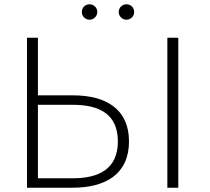

<svg xmlns="http://www.w3.org/2000/svg" viewBox="-20 -876 978 896"><path d="M106 0H319C473 0 582 -64 582 -216C582 -367 474 -431 322 -431H157V-700H106ZM319 -44H157V-387H319C446 -387 530 -342 530 -216C530 -90 445 -44 319 -44ZM761 0H812V-700H761ZM570 -784C590 -784 606 -800 606 -820C606 -841 590 -856 570 -856C551 -856 534 -841 534 -820C534 -800 551 -784 570 -784ZM398 -784C417 -784 434 -800 434 -820C434 -841 417 -856 398 -856C378 -856 362 -841 362 -820C362 -800 378 -784 398 -784Z"/></svg>

Font: Chess Sans Light
Style: Regular
Weight: 300
Designer: Wolf Bōese
Foundry: Wolf Bōese
Version: Version 7.223;Glyphs 3.3 (3306)